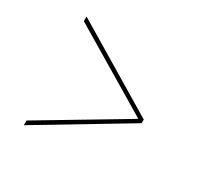

<svg xmlns="http://www.w3.org/2000/svg" viewBox="-121 -714 841 817"><g transform="rotate(30 300.0 -305.0)"><path d="M492 -304V-306L85 -549V-572L515 -314V-296L85 -38V-61Z"/></g></svg>

Font: IBM Plex Sans KR Thin
Style: Regular
Weight: 100
Designer: Mike Abbink; Paul van der Laan; Pieter van Rosmalen; Wujin Sim; Chorong Kim; Dohee Lee;
Foundry: Sandoll Inc.
Version: Version 1.001